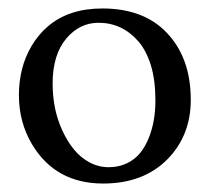

<svg xmlns="http://www.w3.org/2000/svg" viewBox="-20 -421 498 456"><path d="M24.9 -195.6Q24.9 -226.8 32.2 -256.3Q39.6 -285.9 55.3 -312.4Q71 -338.9 93.8 -358.4Q143.6 -400.9 222.9 -400.9Q321.3 -400.9 376 -343.3Q433.1 -283.4 433.1 -184.1Q433.1 -98.9 377.4 -42.5Q320.3 14.9 225.1 14.9Q112.3 14.9 56.6 -77.4Q24.9 -129.9 24.9 -195.6ZM105 -223.1Q105 -191.4 110.8 -163.5Q116.7 -135.5 128.3 -110.5Q139.9 -85.4 155.6 -66Q171.4 -46.6 192.7 -35.3Q214.1 -23.9 238 -23.9Q262 -23.9 281 -33Q300 -42 312.6 -57.4Q325.2 -72.8 333.5 -93.8Q349.1 -132.8 349.1 -181.9Q349.1 -231 338.3 -266Q327.4 -301 308.6 -322.8Q270 -366.9 214.1 -366.9Q169.2 -366.9 137.7 -329.8Q105 -291 105 -223.1Z"/></svg>

Font: Linden Hill
Style: Regular
Weight: 400
Version: Version 1.202